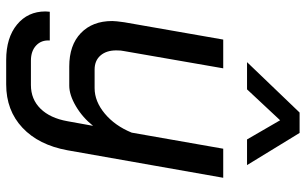

<svg xmlns="http://www.w3.org/2000/svg" viewBox="-204 -582 989 621"><g transform="rotate(90 290.5 -271.5)"><path d="M17 76 18 62H111Q109 89 127 106Q145 123 176 123H255Q301 123 331.5 92Q362 61 372 5L387 -78Q360 -44 323.5 -22.5Q287 -1 257 -1H195Q126 -1 87 -38.5Q48 -76 48 -140Q48 -151 52 -179L108 -499H201L145 -177Q143 -169 143 -153Q143 -121 159.5 -102Q176 -83 205 -83H265Q308 -83 347.5 -116Q387 -149 409 -203L461 -499H555L466 5Q449 98 393 150.5Q337 203 253 203H174Q102 203 59.5 168Q17 133 17 76ZM344 -746H410L514 -576H431L369 -683L269 -576H181Z"/></g></svg>

Font: Bai Jamjuree Medium
Style: Italic
Weight: 500
Italic angle: -10°
Version: Version 1.000; ttfautohint (v1.6)